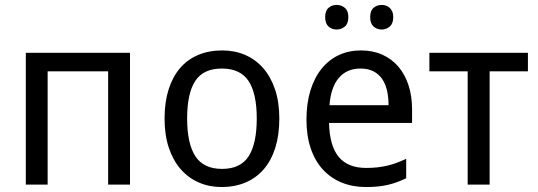

<svg xmlns="http://www.w3.org/2000/svg" viewBox="-20 -751 2187 781"><path d="M173.8 0H85V-536.1H508.8V0H419.9V-460.9H173.8Z M1116.2 -269Q1116.2 -202.1 1099.9 -150.1Q1083.5 -98.1 1053 -62.7Q1022.5 -27.3 979 -8.8Q935.5 9.8 881.3 9.8Q831.1 9.8 788.6 -8.8Q746.1 -27.3 715.1 -62.7Q684.1 -98.1 666.7 -150.1Q649.4 -202.1 649.4 -269Q649.4 -335.4 665.8 -387Q682.1 -438.5 712.4 -473.9Q742.7 -509.3 786.4 -527.6Q830.1 -545.9 884.3 -545.9Q934.6 -545.9 977.1 -527.6Q1019.5 -509.3 1050.5 -473.9Q1081.5 -438.5 1098.9 -387Q1116.2 -335.4 1116.2 -269ZM741.2 -269Q741.2 -167 774.7 -115.5Q808.1 -64 883.3 -64Q958.5 -64 991.5 -115.5Q1024.4 -167 1024.4 -269Q1024.4 -371.1 991 -421.6Q957.5 -472.2 882.3 -472.2Q807.1 -472.2 774.2 -421.6Q741.2 -371.1 741.2 -269Z M1468.3 9.8Q1414.6 9.8 1370.1 -8.3Q1325.7 -26.4 1293.7 -61Q1261.7 -95.7 1244.1 -147Q1226.6 -198.2 1226.6 -264.2Q1226.6 -330.6 1242.7 -382.8Q1258.8 -435.1 1288.1 -471.4Q1317.4 -507.8 1358.2 -526.9Q1398.9 -545.9 1448.2 -545.9Q1496.6 -545.9 1535.2 -528.6Q1573.7 -511.2 1600.6 -479.7Q1627.4 -448.2 1641.8 -404.1Q1656.2 -359.9 1656.2 -306.2V-251H1318.4Q1320.8 -156.7 1358.2 -112.3Q1395.5 -67.9 1469.2 -67.9Q1494.1 -67.9 1515.4 -70.3Q1536.6 -72.8 1556.4 -77.4Q1576.2 -82 1594.7 -89.1Q1613.3 -96.2 1632.3 -105V-25.9Q1612.8 -16.6 1594 -9.8Q1575.2 -2.9 1555.4 1.5Q1535.6 5.9 1514.4 7.8Q1493.2 9.8 1468.3 9.8ZM1446.3 -472.2Q1390.6 -472.2 1358.2 -434.1Q1325.7 -396 1320.3 -323.2H1560.5Q1560.5 -356.4 1554 -384Q1547.4 -411.6 1533.4 -431.2Q1519.5 -450.7 1498 -461.4Q1476.6 -472.2 1446.3 -472.2ZM1302.7 -681.2Q1302.7 -707.5 1316.4 -719.2Q1330.1 -731 1349.6 -731Q1368.7 -731 1382.8 -719Q1397 -707 1397 -681.2Q1397 -655.3 1382.8 -643.1Q1368.7 -630.9 1349.6 -630.9Q1330.1 -630.9 1316.4 -643.1Q1302.7 -655.3 1302.7 -681.2ZM1485.8 -681.2Q1485.8 -707.5 1499.5 -719.2Q1513.2 -731 1532.7 -731Q1542 -731 1550.5 -728Q1559.1 -725.1 1565.4 -719Q1571.8 -712.9 1575.7 -703.6Q1579.6 -694.3 1579.6 -681.2Q1579.6 -655.3 1565.4 -643.1Q1551.3 -630.9 1532.7 -630.9Q1513.2 -630.9 1499.5 -643.1Q1485.8 -655.3 1485.8 -681.2Z M2127.4 -460.9H1971.7V0H1882.3V-460.9H1726.6V-536.1H2127.4Z"/></svg>

Font: Droid Sans
Style: Regular
Weight: 400
Foundry: Ascender Corporation
Version: Version 1.00 build 114